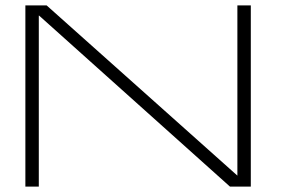

<svg xmlns="http://www.w3.org/2000/svg" viewBox="-20 -695 1084 715"><path d="M74.5 0H124.5V-637H125.5L836.5 0H914V-675H864V-41L153.5 -675H74.5Z"/></svg>

Font: Anybody ExtraExpanded ExtraLight
Style: Regular
Weight: 250
Width: 8
Version: Version 1.113;gftools[0.9.25]